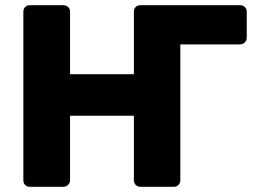

<svg xmlns="http://www.w3.org/2000/svg" viewBox="-20 -720 983 740"><path d="M905 -700Q916 -700 923.5 -693Q931 -686 931 -675V-575Q931 -564 923.5 -556.5Q916 -549 905 -549H675V-25Q675 -15 668 -7.5Q661 0 650 0H521Q510 0 503 -7.5Q496 -15 496 -25V-274H250V-25Q250 -15 242.5 -7.5Q235 0 224 0H95Q84 0 77 -7Q70 -14 70 -25V-675Q70 -686 77 -693Q84 -700 95 -700H224Q235 -700 242.5 -693Q250 -686 250 -675V-434H496V-675Q496 -686 503 -693Q510 -700 521 -700Z"/></svg>

Font: DVN-Rubik
Style: Bold
Weight: 700
Designer: Hubert and Fischer
Foundry: Hubert & Fischer
Version: Version 2.102